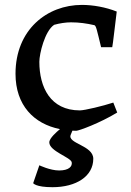

<svg xmlns="http://www.w3.org/2000/svg" viewBox="-20 -529 541 791"><path d="M183.1 57.6C183.1 93.8 270.5 118.7 275.4 139.2C278.8 156.7 263.7 173.3 223.6 173.3C186 173.3 142.1 151.9 142.1 151.9L116.7 225.6C116.7 225.6 126.5 242.2 196.3 242.2C293.9 242.2 364.3 197.3 364.3 125C364.3 69.3 255.4 62.5 271.5 25.9L278.3 9.3C283.7 9.8 288.6 9.8 293.9 9.8C304.7 9.8 390.6 -21.5 462.9 -65.4L446.8 -106.4C405.8 -92.8 328.6 -74.2 309.1 -74.2C187 -74.2 142.1 -170.4 142.1 -274.4C142.1 -306.6 164.1 -400.9 203.1 -426.8C225.6 -433.1 251 -437 272.5 -437C306.2 -437 336.9 -432.6 368.7 -425.3C376 -423.3 379.4 -404.8 396.5 -334.5H442.4C443.8 -334.5 459 -468.8 460.9 -481.4C415.5 -499.5 362.8 -508.8 317.4 -508.8C173.8 -508.8 43.9 -406.7 43.9 -225.1C43.9 -95.2 119.6 -18.6 227.1 2.9C214.4 13.7 183.1 40 183.1 57.6Z"/></svg>

Font: Donegal One
Style: Regular
Weight: 400
Designer: Gary Lonergan
Foundry: Sorkin Type Co.
Version: Version 1.004